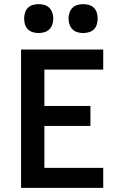

<svg xmlns="http://www.w3.org/2000/svg" viewBox="-20 -910 590 930"><path d="M82 0V-670H480V-573H195V-397H418V-300H195V-97H480V0ZM383 -750Q369 -750 355 -754Q341 -758 331 -768Q321 -778 316.5 -792Q312 -806 312 -820Q312 -834 316.5 -848Q321 -862 331 -872Q341 -882 355 -886Q369 -890 383 -890Q397 -890 411 -886Q425 -882 435 -872Q445 -862 449 -848Q453 -834 453 -820Q453 -806 449 -792Q445 -778 435 -768Q425 -758 411 -754Q397 -750 383 -750ZM167 -750Q153 -750 139 -754Q125 -758 115 -768Q105 -778 101 -792Q97 -806 97 -820Q97 -834 101 -848Q105 -862 115 -872Q125 -882 139 -886Q153 -890 167 -890Q181 -890 195 -886Q209 -882 219 -872Q229 -862 233.5 -848Q238 -834 238 -820Q238 -806 233.5 -792Q229 -778 219 -768Q209 -758 195 -754Q181 -750 167 -750Z"/></svg>

Font: Lode Term
Style: Bold
Weight: 700
Monospace: yes
Designer: Belleve Invis
Foundry: Belleve Invis
Version: Version 29.2.0